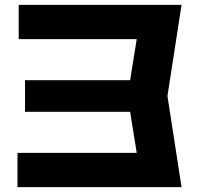

<svg xmlns="http://www.w3.org/2000/svg" viewBox="-20 -770 820 790"><path d="M83 -440H619V-310H83ZM505 -375 556 -693 630 -609H57V-750H727L669 -375L727 0H52V-141H630L556 -57Z"/></svg>

Font: Unbounded Medium
Style: Regular
Weight: 500
Designer: Luke Prowse, Jean-Baptiste Morizot, Fátima Lázaro, Florian Runge
Foundry: NaN
Version: Version 1.700